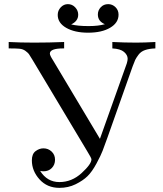

<svg xmlns="http://www.w3.org/2000/svg" viewBox="-20 -886 790 928"><path d="M22 -652V-683Q78 -680 145 -680Q218 -680 290 -683V-652H286Q221 -652 221 -627Q221 -618 236 -595L463 -215L593 -580Q597 -594 597 -602Q597 -620 579.5 -635Q562 -650 523 -652V-683Q582 -680 639 -680Q677 -680 731 -683V-652Q701 -651 681 -644Q661 -637 649.5 -621.5Q638 -606 633.5 -596.5Q629 -587 621 -565L499 -220Q484 -179 476 -157.5Q468 -136 446.5 -96Q425 -56 403 -34.5Q381 -13 345.5 4.5Q310 22 267 22Q208 22 171 -19Q134 -60 134 -111Q134 -142 152 -155.5Q170 -169 190 -169Q213 -169 229.5 -153.5Q246 -138 246 -114Q246 -90 230.5 -74Q215 -58 190 -58Q184 -58 174 -60Q208 -6 267 -6Q327 -6 374.5 -49.5Q422 -93 422 -116Q422 -122 401 -156L137 -597Q124 -619 119.5 -625Q115 -631 103 -640Q91 -649 74 -650.5Q57 -652 26 -652ZM259 -814Q259 -835 273.5 -850.5Q288 -866 308 -866Q329 -866 343.5 -850.5Q358 -835 358 -815Q358 -784 324 -768Q356 -760 406 -760H411Q455 -760 487 -769Q453 -783 453 -816Q453 -836 467 -851Q481 -866 503 -866Q523 -866 538 -851.5Q553 -837 553 -815Q553 -776 512.5 -752Q472 -728 406 -728Q341 -728 300 -751.5Q259 -775 259 -814Z"/></svg>

Font: CMU Serif
Style: Roman
Weight: 500
Version: Version 0.7.0